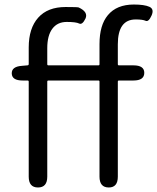

<svg xmlns="http://www.w3.org/2000/svg" viewBox="-20 -829 695 849"><path d="M148 0Q107 0 107 -48V-468Q107 -473 102 -473H80Q33 -473 32 -504Q31 -535 78 -538L101 -540Q107 -540 107 -546V-619Q107 -704 149 -751Q191 -798 270 -798Q324 -798 328 -796Q371 -776 358 -747Q344 -718 330 -725Q316 -732 275 -732Q234 -732 211.5 -702Q189 -672 189 -616V-545Q189 -540 194 -540H415Q420 -540 420 -545V-634Q420 -718 457 -762Q496 -809 572 -809Q618 -809 640.5 -799Q663 -789 650 -760Q637 -731 624 -737Q611 -743 580 -743Q501 -743 501 -633V-545Q501 -540 506 -540H570Q618 -540 618 -507Q618 -473 570 -473H506Q501 -473 501 -468V-48Q501 0 461 0Q420 0 420 -48V-468Q420 -473 415 -473H194Q189 -473 189 -468V-48Q189 0 148 0Z"/></svg>

Font: Resource Han Rounded KR Normal
Style: Regular
Weight: 350
Designer: Cyano Hao (round all glyphs); Ryoko NISHIZUKA 西塚涼子 (kana, bopomofo & ideographs); Paul D. Hunt (Latin, Greek & Cyrillic)
Foundry: Cyano Hao
Version: 0.990